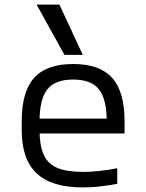

<svg xmlns="http://www.w3.org/2000/svg" viewBox="-20 -810 640 840"><path d="M342 10Q206 10 140.5 -51.5Q75 -113 75 -240V-280Q75 -409 129.5 -469.5Q184 -530 300 -530Q416 -530 470.5 -469.5Q525 -409 525 -280V-226H119V-291H471L447 -268V-277Q447 -376 413 -419Q379 -462 300 -462Q221 -462 187 -419Q153 -376 153 -277V-243Q153 -174 171 -133.5Q189 -93 230.5 -75.5Q272 -58 343 -58Q378 -58 414.5 -62Q451 -66 493 -74V-6Q458 1 419 5.5Q380 10 342 10ZM262 -570 140 -790H240L342 -570Z"/></svg>

Font: M PLUS Code Latin Expanded
Style: Regular
Weight: 400
Width: 7
Designer: Coji Morishita
Foundry: UNDERFOREST DESIGN
Version: Version 1.002; ttfautohint (v1.8.3)